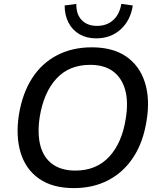

<svg xmlns="http://www.w3.org/2000/svg" viewBox="-20 -957 819 986"><path d="M77 -367Q95 -478 145 -555.5Q195 -633 273.5 -673.5Q352 -714 451 -714Q560 -714 628.5 -666.5Q697 -619 724 -534Q751 -449 733 -339Q716 -228 665.5 -150.5Q615 -73 537 -32Q459 9 359 9Q251 9 182 -38.5Q113 -86 86.5 -171Q60 -256 77 -367ZM184 -357Q171 -270 187.5 -208.5Q204 -147 249.5 -114Q295 -81 367 -81Q475 -81 541 -152.5Q607 -224 626 -349Q640 -435 622.5 -496.5Q605 -558 560 -591Q515 -624 443 -624Q335 -624 270 -553.5Q205 -483 184 -357ZM474 -760Q425 -760 388.5 -781Q352 -802 332 -840.5Q312 -879 312 -929L372 -937Q371 -883 400 -853.5Q429 -824 478 -824Q528 -824 561 -853.5Q594 -883 603 -937L662 -929Q650 -851 599 -805.5Q548 -760 474 -760Z"/></svg>

Font: Mulish ExtraLight SemiBold
Style: Italic
Weight: 600
Italic angle: -9°
Version: Version 3.603